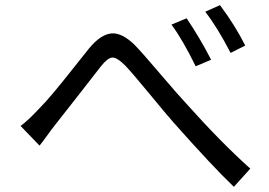

<svg xmlns="http://www.w3.org/2000/svg" viewBox="-20 -764 1040 742"><path d="M642.6 -668.9 701.2 -693.4Q752 -618.2 795.9 -533.2L736.3 -507.8Q685.5 -611.3 642.6 -668.9ZM773.4 -718.8 830.1 -744.1Q888.7 -666 927.7 -587.9L871.1 -559.6Q821.3 -656.2 773.4 -718.8ZM132.8 -201.2 59.6 -277.3Q87.9 -297.9 130.9 -343.8Q154.3 -367.2 187.5 -406.7Q220.7 -446.3 265.6 -503.4Q310.5 -560.5 325.2 -578.1Q369.1 -630.9 410.2 -634.8Q451.2 -638.7 501 -589.8Q530.3 -559.6 600.1 -477.5Q669.9 -395.5 701.2 -362.3Q833 -214.8 947.3 -112.3L883.8 -42Q803.7 -118.2 649.4 -292Q621.1 -324.2 555.2 -404.3Q489.3 -484.4 463.9 -510.7Q431.6 -543 413.6 -541.5Q395.5 -540 370.1 -507.8Q350.6 -482.4 284.2 -397.5Q217.8 -312.5 191.4 -279.3Q179.7 -264.6 159.7 -236.8Q139.6 -209 132.8 -201.2Z"/></svg>

Font: GenEi Gothic M Regular
Style: Regular
Weight: 400
Designer: o_tamon (Modified); [Source Han Sans]
Ryoko NISHIZUKA  (kana & ideographs); Paul D. Hunt (Latin, Greek & Cyrillic); Wenl
Version: Version 1.1a;Original Version 1.004